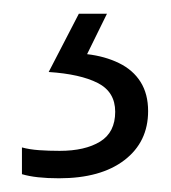

<svg xmlns="http://www.w3.org/2000/svg" viewBox="-20 -20 249 280"><path d="M196 142Q196 187 161.5 213.5Q127 240 66 240Q49 240 35.5 238.5Q22 237 12 234V195Q23 198 37 199Q51 200 67 200Q104 200 126 186.5Q148 173 148 143Q148 114 122.5 101Q97 88 51 85L95 0H136L107 59Q133 62 153.5 72Q174 82 185 99.5Q196 117 196 142Z"/></svg>

Font: Noto Sans Georgian Light
Style: Regular
Weight: 300
Version: Version 2.002